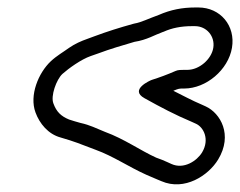

<svg xmlns="http://www.w3.org/2000/svg" viewBox="-20 -515 643 514"><path d="M502 -445C533 -445 556 -418 551 -387C546 -356 513 -328 482 -328H474C466 -328 456 -328 450 -325C427 -315 408 -308 386 -301C383 -300 325 -275 367 -252C410 -228 450 -207 493 -189L504 -184C525 -175 542 -142 521 -107C507 -84 472 -61 439 -76L428 -81C420 -85 409 -89 398 -93C356 -112 313 -143 261 -162C236 -172 222 -180 195 -186C184 -189 174 -192 165 -195C143 -204 131 -216 123 -238C115 -258 131 -302 147 -317C164 -332 197 -356 223 -365L243 -372C275 -384 306 -393 340 -403C373 -408 395 -422 415 -429C416 -429 417 -430 418 -430C440 -440 465 -445 494 -445ZM511 -495H503C468 -495 437 -489 405 -475C377 -465 358 -455 340 -452C339 -452 337 -451 336 -451C300 -441 268 -431 233 -418L214 -411C197 -405 181 -398 165 -387C150 -376 132 -366 116 -351C83 -320 58 -260 75 -214C86 -184 109 -156 142 -147C180 -136 194 -130 236 -114C283 -97 325 -68 372 -47C384 -42 393 -38 400 -35L412 -30C474 -3 538 -45 564 -88C604 -154 570 -212 531 -230L520 -235C496 -245 468 -260 444 -272C447 -273 457 -278 465 -278H473C532 -278 591 -328 601 -387C611 -446 570 -495 511 -495Z"/></svg>

Font: Blanket
Style: BlkOutlineObl
Weight: 900
Foundry: Cannot Into Space Fonts
Version: Version 0.9